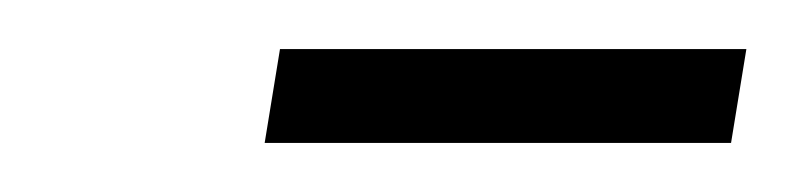

<svg xmlns="http://www.w3.org/2000/svg" viewBox="-20 -738 327 79"><path d="M280.8 -679.2H88.9L95.2 -717.8H287.1Z"/></svg>

Font: Fira Sans Compressed ExtraLight
Style: Italic
Weight: 250
Width: 3
Italic angle: -8°
Designer: Carrois Corporate & Edenspiekermann AG
Foundry: Carrois Corporate GbR & Edenspiekermann AG
Version: Version 4.203;PS 004.203;hotconv 1.0.88;makeotf.lib2.5.64775